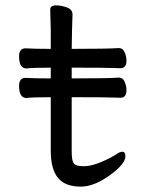

<svg xmlns="http://www.w3.org/2000/svg" viewBox="-20 -671 540 715"><path d="M281 24Q222 24 195.5 -9Q169 -42 169 -110V-309Q97 -309 79 -306Q51 -306 51 -351Q51 -381 75 -381Q105 -379 169 -379V-419Q97 -419 79 -416Q51 -416 51 -461Q51 -491 75 -491Q105 -489 169 -489V-559Q167 -615 167 -635Q167 -651 189 -651Q207 -651 228.5 -643.5Q250 -636 250 -617Q248 -563 247 -489Q383 -489 422 -492Q438 -492 444.5 -476Q451 -460 451 -446Q451 -417 429 -417Q409 -417 390 -418Q371 -419 247 -419V-379Q383 -379 422 -382Q438 -382 444.5 -366Q451 -350 451 -336Q451 -307 429 -307Q409 -307 390 -308Q371 -309 247 -309V-108Q247 -72 255 -62Q263 -52 292 -52Q336 -52 408 -93Q426 -106 435 -106Q447 -106 447 -89Q447 -61 391 -20Q331 24 281 24Z"/></svg>

Font: LXGW WenKai Mono TC
Style: Bold
Weight: 700
Designer: LXGW / Fontworks Inc.
Foundry: LXGW / Fontworks Inc.
Version: Version 1.330